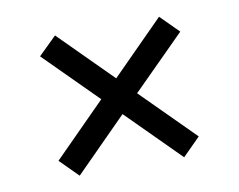

<svg xmlns="http://www.w3.org/2000/svg" viewBox="-53 -626 666 534"><g transform="rotate(-10 279.5 -358.5)"><path d="M132 -160 81 -211 228 -359 81 -506 132 -556 279 -409 426 -557 477 -506 329 -358 477 -210 427 -160 279 -308Z"/></g></svg>

Font: Noto Serif Thai
Style: Bold
Weight: 700
Designer: Monotype Design Team
Foundry: Monotype Imaging Inc.
Version: Version 2.002; ttfautohint (v1.8.4.7-5d5b)